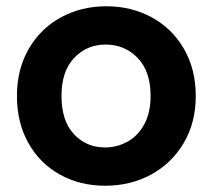

<svg xmlns="http://www.w3.org/2000/svg" viewBox="-20 -583 678 612"><path d="M315 9Q235 9 171 -26.5Q107 -62 70.5 -127Q34 -192 34 -277Q34 -362 71.5 -427Q109 -492 174 -527.5Q239 -563 319 -563Q399 -563 464 -527.5Q529 -492 566.5 -427Q604 -362 604 -277Q604 -192 565.5 -127Q527 -62 461.5 -26.5Q396 9 315 9ZM315 -113Q353 -113 386.5 -131.5Q420 -150 440 -187Q460 -224 460 -277Q460 -356 418.5 -398.5Q377 -441 317 -441Q257 -441 216.5 -398.5Q176 -356 176 -277Q176 -198 215.5 -155.5Q255 -113 315 -113Z"/></svg>

Font: Fz Poppins SemBd
Style: Regular
Weight: 600
Designer: Ninad Kale (Devanagari), Jonny Pinhorn (Latin)
Foundry: Indian Type Foundry
Version: Vit hóa bi Vntype.Com & FontZin.Com